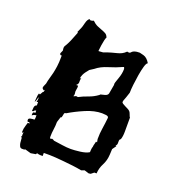

<svg xmlns="http://www.w3.org/2000/svg" viewBox="-98 -553 578 641"><g transform="rotate(20 191.5 -233.0)"><path d="M259 7Q244 4 227 2Q210 0 194 -1.5Q178 -3 165 -4Q152 -5 143 -5H122V6Q121 6 114.5 6Q108 6 103 4H101L99 8L81 11L60 5Q58 7 55 7Q52 7 49 7Q43 7 40.5 2Q38 -3 37 -9Q36 -15 36 -20.5Q36 -26 35 -28L32 -30Q33 -32 33 -32H34H35Q35 -34 34.5 -34Q34 -34 34 -36L35 -47L32 -44Q30 -44 30 -45V-47Q30 -58 34 -70Q38 -82 37 -81H44Q42 -86 38 -84.5Q34 -83 34 -91Q34 -96 41.5 -97.5Q49 -99 52 -99Q53 -99 53 -97L55 -100Q55 -101 55.5 -102Q56 -103 56 -105V-115Q51 -113 50 -113.5Q49 -114 41 -109V-113Q41 -121 46 -121H50V-129Q45 -129 43.5 -126Q42 -123 37 -123Q37 -128 38 -136Q39 -144 46 -146V-159Q44 -157 43 -157H41Q43 -163 43 -170V-174Q41 -172 39.5 -165Q38 -158 35 -155V-157Q35 -161 36 -169Q37 -177 37 -179L39 -186L43 -184L50 -196H52Q52 -198 52.5 -199.5Q53 -201 53 -202V-204L50 -201L44 -207Q44 -212 46 -216Q48 -220 50 -225Q52 -237 55 -246.5Q58 -256 60.5 -267Q63 -278 65 -292Q67 -306 67 -326V-331H62Q62 -333 60 -335Q60 -337 62.5 -342Q65 -347 65 -349Q64 -352 64 -357Q64 -361 65.5 -363.5Q67 -366 70.5 -372Q74 -378 79 -389.5Q84 -401 92 -422H89L97 -440Q99 -444 102.5 -458.5Q106 -473 113 -477L117 -474Q116 -474 120.5 -474.5Q125 -475 128 -477Q137 -468 146 -464Q155 -460 163.5 -457Q172 -454 178 -450.5Q184 -447 187 -438Q185 -436 183 -427Q181 -418 179.5 -408Q178 -398 177.5 -391.5Q177 -385 177 -387H179Q182 -387 186 -387.5Q190 -388 193 -388Q209 -394 220 -397Q231 -400 239 -402Q247 -404 254 -407.5Q261 -411 268 -418Q271 -417 274 -417Q278 -417 279.5 -419Q281 -421 283.5 -423Q286 -425 291.5 -427Q297 -429 309 -429Q310 -429 323 -425.5Q336 -422 346 -405Q341 -403 337 -389Q333 -375 330 -357Q327 -339 325 -321Q323 -303 323 -292Q316 -270 313.5 -264.5Q311 -259 311 -255Q311 -252 315 -249.5Q319 -247 324 -244.5Q329 -242 334 -239.5Q339 -237 342 -234Q345 -231 347.5 -223.5Q350 -216 352 -214V-194Q352 -182 352 -164.5Q352 -147 348 -136Q343 -134 343.5 -125.5Q344 -117 342 -114L339 -109H342L332 -95L331 -75Q330 -54 321 -37Q312 -20 311 -1H303L293 7L286 8L270 3ZM137 -57 140 -55Q155 -53 171.5 -50.5Q188 -48 202 -48Q214 -48 234.5 -50.5Q255 -53 266 -60Q266 -62 266.5 -69Q267 -76 269 -81V-82Q269 -85 271 -91.5Q273 -98 273 -100L277 -99L275 -110Q275 -130 278 -149Q281 -168 283 -188Q283 -194 273.5 -195Q264 -196 260 -196Q233 -196 202.5 -183Q172 -170 147 -155L142 -154Q140 -152 139 -144Q138 -136 135 -136H134L128 -117Q128 -103 126 -90Q124 -77 124 -63Q124 -57 128 -57L132 -59ZM265 -300Q264 -300 264 -301Q264 -305 271 -324Q278 -343 278 -359Q278 -364 275 -366Q251 -355 226 -347.5Q201 -340 184 -326L170 -317Q158 -303 154 -294Q150 -285 150 -279L154 -283Q152 -273 152.5 -267.5Q153 -262 147 -256L145 -255H153V-248Q153 -246 152 -241.5Q151 -237 151 -234Q151 -231 151.5 -229Q152 -227 152 -225Q152 -218 149 -217H151Q153 -217 155 -218.5Q157 -220 161 -220Q163 -220 165 -219Q180 -227 197.5 -233Q215 -239 230 -250L233 -253Q237 -254 247 -256.5Q257 -259 259 -266Z"/></g></svg>

Font: East Sea Dokdo Cyrillic
Style: Regular
Weight: 400
Version: Version 1.00 July 4, 2018, initial release